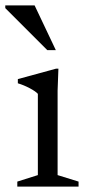

<svg xmlns="http://www.w3.org/2000/svg" viewBox="-38 -690 326 710"><path d="M178 -436 175 -355V-42.5L252.5 -18.5V0H26V-18.5L102 -42.5V-343Q94 -352 72.5 -363.5Q51 -375 28 -382V-397.5L169 -436ZM168.5 -504.5H137L-18.5 -660V-670H90Z"/></svg>

Font: Newsreader Text
Style: Regular
Weight: 400
Designer: Hugues Gentile
Foundry: Production Type
Version: Version 1.002